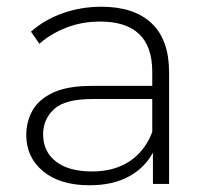

<svg xmlns="http://www.w3.org/2000/svg" viewBox="-20 -546 617 570"><path d="M434 0V-93Q410 -48 362.5 -22Q315 4 246 4Q158 4 108 -37.5Q58 -79 58 -145Q58 -185 76.5 -218Q95 -251 137.5 -271Q180 -291 253 -291H432V-333Q432 -482 277 -482Q223 -482 176 -463.5Q129 -445 97 -416L72 -452Q111 -487 165.5 -506.5Q220 -526 281 -526Q378 -526 430 -477Q482 -428 482 -331V0ZM432 -154V-252H254Q173 -252 140.5 -222Q108 -192 108 -147Q108 -96 146 -66.5Q184 -37 253 -37Q319 -37 364.5 -67Q410 -97 432 -154Z"/></svg>

Font: Montserrat Light
Style: Regular
Weight: 300
Designer: Julieta Ulanovsky
Foundry: Julieta Ulanovsky
Version: Version 9.000; ttfautohint (v1.8.4.7-5d5b)